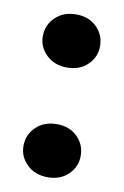

<svg xmlns="http://www.w3.org/2000/svg" viewBox="-66 -551 386 598"><g transform="rotate(10 127.0 -252.5)"><path d="M127 5Q87 5 61.5 -19.5Q36 -44 36 -78Q36 -114 61.5 -138.5Q87 -163 127 -163Q167 -163 192 -138.5Q217 -114 217 -78Q217 -44 192 -19.5Q167 5 127 5ZM127 -342Q87 -342 61.5 -366.5Q36 -391 36 -425Q36 -461 61.5 -485.5Q87 -510 127 -510Q167 -510 192 -485.5Q217 -461 217 -425Q217 -391 192 -366.5Q167 -342 127 -342Z"/></g></svg>

Font: DM Sans 9pt 36pt Black
Style: Regular
Weight: 900
Version: Version 4.004;gftools[0.9.30]